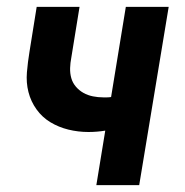

<svg xmlns="http://www.w3.org/2000/svg" viewBox="-20 -540 540 560"><path d="M261 0 287 -159Q275 -157 262.5 -156Q250 -155 238 -155Q208 -155 179.5 -162Q151 -169 127 -183.5Q103 -198 86.5 -221Q70 -244 63 -271.5Q56 -299 58.5 -329Q61 -359 66 -389L87 -520H212L188 -372Q185 -357 184.5 -341.5Q184 -326 188 -312Q192 -298 201.5 -287Q211 -276 223.5 -269Q236 -262 251 -259Q266 -256 281 -256Q287 -256 292.5 -256Q298 -256 304 -257L347 -520H472L386 0Z"/></svg>

Font: Iosevka SS04 Extrabold Oblique
Style: Regular
Weight: 800
Italic angle: -9°
Monospace: yes
Designer: Belleve Invis
Foundry: Belleve Invis
Version: Version 19.0.0; ttfautohint (v1.8.4)